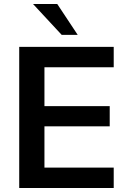

<svg xmlns="http://www.w3.org/2000/svg" viewBox="-20 -939 629 959"><path d="M76 0V-705H548V-603H202V-409H528V-308H202V-102H548V0ZM288 -765 145 -919H266L368 -765Z"/></svg>

Font: wassup Sans
Style: Bold
Weight: 700
Version: Version 2.001